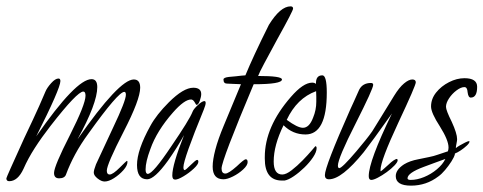

<svg xmlns="http://www.w3.org/2000/svg" viewBox="-23 -558 1521 604"><path d="M306 13Q296 13 284 3.5Q272 -6 272 -15Q272 -23 279 -41L333 -157Q373 -241 373 -260Q373 -269 368 -269Q349 -269 256 -139Q231 -105 213.5 -72.5Q196 -40 185 -10Q181 3 163 3Q147 3 147 -14Q147 -35 197 -133Q246 -230 246 -257Q246 -270 239 -270Q220 -270 136 -162Q108 -126 86.5 -92.5Q65 -59 51 -27Q33 12 6 12Q-3 12 -3 3Q-3 0 53 -123Q84 -188 100.5 -225Q117 -262 120 -270Q125 -282 138 -296.5Q151 -311 161 -311Q167 -311 167 -303Q167 -280 91 -129Q216 -309 265 -309Q283 -309 283 -284Q283 -233 221 -120Q352 -308 398 -308Q418 -308 418 -282Q418 -245 366 -144Q313 -41 313 -21Q313 -9 322 -9Q332 -9 354 -31Q375 -52 376 -52Q378 -52 378 -49Q378 -37 365 -22.5Q352 -8 335.5 2.5Q319 13 306 13Z M528 7Q519 7 519 -6Q519 -40 556 -133Q534 -93 505 -52Q463 6 440 6Q408 6 408 -39Q408 -86 450 -162Q469 -197 508 -236Q554 -282 585 -282Q610 -282 610 -262Q610 -254 605.5 -241Q601 -228 595 -228Q594 -228 589 -237Q584 -245 578 -245Q557 -245 521 -204Q470 -146 450 -89Q435 -49 435 -25Q435 -11 442 -11Q458 -11 516 -98Q544 -139 561 -166.5Q578 -194 583 -207Q586 -215 599.5 -227.5Q613 -240 620 -240Q624 -240 624 -234Q624 -228 618 -213Q554 -57 554 -32Q554 -23 558 -23Q561 -23 577 -39Q593 -55 597 -55Q601 -55 601 -49Q601 -41 586.5 -27.5Q572 -14 554.5 -3.5Q537 7 528 7Z M680 6Q646 6 646 -34Q646 -55 654.5 -87.5Q663 -120 681 -163L735 -293Q731 -293 726 -293.5Q721 -294 713 -294L691 -295Q680 -295 680 -308Q680 -314 697 -316L719 -318Q729 -319 736.5 -320Q744 -321 749 -321Q760 -348 778.5 -388Q797 -428 823 -480Q859 -538 891 -538Q899 -538 899 -531Q899 -524 850 -436Q824 -388 808.5 -359Q793 -330 789 -319Q864 -319 864 -308Q864 -293 775 -293Q674 -53 674 -28Q674 -12 686 -12Q696 -12 722 -35Q745 -57 750 -57Q756 -57 756 -48Q756 -38 742 -25Q728 -12 710 -3Q692 6 680 6Z M864 10Q810 10 810 -59V-64Q810 -159 892 -253Q931 -298 959 -298Q967 -298 971 -294Q970 -321 991 -321Q1005 -321 1005 -267Q1005 -135 938 -135Q898 -135 869 -164Q838 -101 838 -50Q838 -9 865 -9Q877 -9 894.5 -22.5Q912 -36 929 -53.5Q946 -71 957.5 -84.5Q969 -98 969 -98Q973 -98 973 -92Q973 -80 962 -63.5Q951 -47 934.5 -31Q918 -15 901 -3.5Q884 8 872 10ZM930 -156Q950 -156 962 -188Q972 -212 972 -238V-254Q972 -265 971.5 -269.5Q971 -274 971 -271Q911 -249 879 -181Q913 -156 930 -156Z M1145 8Q1137 8 1137 -4Q1137 -51 1210 -201Q1146 -111 1121 -79Q1052 6 1012 6Q999 6 999 -7Q999 -34 1079 -214Q1083 -222 1090 -238Q1097 -254 1107 -276Q1118 -297 1144 -297Q1151 -297 1151 -291Q1151 -279 1096 -170Q1040 -60 1040 -37Q1040 -30 1044 -29Q1053 -29 1098 -82Q1114 -101 1126.5 -116.5Q1139 -132 1148 -145Q1150 -149 1157 -159.5Q1164 -170 1174 -187L1217 -257Q1233 -283 1248 -295.5Q1263 -308 1274 -308Q1285 -308 1285 -299Q1285 -289 1230 -172Q1174 -52 1174 -23Q1174 -19 1175 -19Q1176 -19 1198 -39Q1218 -58 1226 -58Q1228 -56 1228 -54Q1228 -48 1218 -37.5Q1208 -27 1193.5 -16.5Q1179 -6 1165.5 1Q1152 8 1145 8Z M1270 26Q1222 26 1222 -4Q1222 -24 1248 -41Q1266 -52 1293 -57Q1312 -61 1327 -64Q1342 -67 1353 -71L1386 -82Q1387 -85 1387.5 -88Q1388 -91 1388 -94Q1388 -117 1361 -160Q1333 -203 1333 -223Q1333 -247 1349 -267Q1365 -287 1389.5 -299.5Q1414 -312 1438 -312Q1478 -312 1478 -285Q1478 -251 1458 -251Q1450 -251 1448 -268Q1447 -284 1438 -284Q1427 -284 1413 -273.5Q1399 -263 1389.5 -248.5Q1380 -234 1380 -222Q1380 -211 1398 -175Q1415 -138 1415 -120Q1415 -118 1414.5 -114.5Q1414 -111 1413 -106Q1412 -102 1411.5 -98Q1411 -94 1411 -92Q1414 -95 1422.5 -100Q1431 -105 1440 -109.5Q1449 -114 1452 -114Q1454 -114 1454 -113Q1454 -108 1445.5 -100Q1437 -92 1426.5 -85Q1416 -78 1408 -75V-73Q1406 -64 1397 -50Q1388 -36 1377 -23Q1366 -10 1356 -3Q1318 26 1270 26ZM1269 8Q1289 8 1311 -1Q1333 -10 1351.5 -25.5Q1370 -41 1378 -58Q1358 -51 1341 -44.5Q1324 -38 1310 -33Q1259 -14 1259 3Q1259 8 1269 8Z"/></svg>

Font: Petemoss
Style: Regular
Weight: 400
Designer: Robert E. Leuschke
Foundry: Robert E. Leuschke
Version: Version 1.010; ttfautohint (v1.8.3)